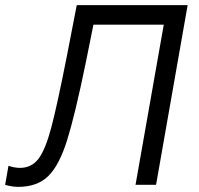

<svg xmlns="http://www.w3.org/2000/svg" viewBox="-51 -720 774 748"><path d="M-31 0 -18 -74Q6 -66 27 -66Q72 -66 99 -101.5Q126 -137 149 -224Q172 -311 209 -499L248 -700H680L557 0H477L587 -624H313L284 -480Q242 -275 211 -175.5Q180 -76 137 -34Q94 8 20 8Q-4 8 -31 0Z"/></svg>

Font: Fixel Italic Variable Display Thin
Style: Italic
Weight: 100
Italic angle: -10°
Designer: AlfaBravo + MacPaw
Foundry: Kyrylo Tkachov, Marchela Mozhyna, Serhii Makarenko, Maria Weinstein, Zakhar Kryvoshyya
Version: Version 1.210;Glyphs 3.2 (3217)